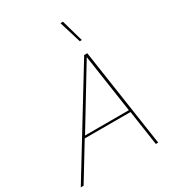

<svg xmlns="http://www.w3.org/2000/svg" viewBox="-256 -1007 1014 1123"><g transform="rotate(-30 250.5 -445.5)"><path d="M-46 0 358 -660H379L477 0H461L426 -236H117L-27 0ZM127 -250H423L365 -642ZM348 -891 390 -743H376L331 -891Z"/></g></svg>

Font: Kantumruy Pro Thin
Style: Italic
Weight: 250
Italic angle: -13°
Version: Version 1.002